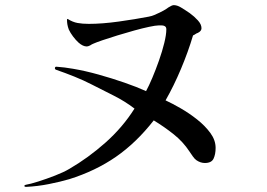

<svg xmlns="http://www.w3.org/2000/svg" viewBox="-20 -714 1040 748"><path d="M820 -138Q820 -113 812 -96Q804 -79 778 -79Q761 -79 745 -90Q738 -95 731 -105Q724 -115 718 -124Q693 -162 656.5 -191Q620 -220 579 -245Q511 -158 431.5 -103Q352 -48 250 -16Q216 -6 171 3Q126 12 82 14Q75 14 75 10.5Q75 7 80 6Q98 3 129.5 -7Q161 -17 194.5 -30Q228 -43 250 -56Q324 -99 391 -158.5Q458 -218 504 -291Q466 -320 423 -341.5Q380 -363 337 -385Q306 -401 270 -415.5Q234 -430 199 -442Q193 -444 194 -449.5Q195 -455 201 -454Q216 -453 232 -451Q248 -449 265 -446Q312 -438 364 -423.5Q416 -409 465 -392Q514 -375 549 -359Q560 -379 573.5 -411Q587 -443 599.5 -478.5Q612 -514 620 -546.5Q628 -579 628 -600Q628 -610 620 -613Q616 -615 609.5 -615Q603 -615 598 -615Q587 -615 561 -609.5Q535 -604 502.5 -595Q470 -586 437.5 -576Q405 -566 380 -557.5Q355 -549 344 -544Q341 -543 337.5 -541Q334 -539 331 -537Q323 -533 318 -533Q303 -533 286 -548Q275 -558 264.5 -572Q254 -586 248 -599Q244 -610 242.5 -619Q241 -628 241 -637Q241 -641 244 -640Q263 -628 282 -624.5Q301 -621 326 -621Q378 -621 442.5 -630Q507 -639 559 -649Q570 -651 581 -655.5Q592 -660 602 -665Q607 -667 617.5 -673Q628 -679 636 -685Q650 -694 657 -694Q670 -694 685 -685Q700 -676 719 -663Q737 -650 751 -634.5Q765 -619 765 -604Q765 -593 751 -586Q745 -584 741 -581Q737 -578 732 -576Q713 -512 685 -445.5Q657 -379 625 -323Q651 -311 684 -292Q717 -273 748 -248.5Q779 -224 799.5 -196Q820 -168 820 -138Z"/></svg>

Font: Kaisei Tokumin
Style: Regular
Weight: 400
Designer: Font-Kai, 金井和夫
Foundry: KAZUO KANAI
Version: Version 5.003